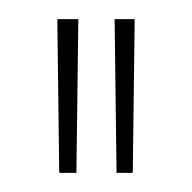

<svg xmlns="http://www.w3.org/2000/svg" viewBox="-20 -721 201 201"><path d="M40 -701H62L60 -540H42ZM100 -701H121L119 -540H102Z"/></svg>

Font: TypoPRO Bebas Neue
Style: Regular
Weight: 300
Designer: Ryoichi Tsunekawa
Foundry: Ryoichi Tsunekawa
Version: Version 001.003